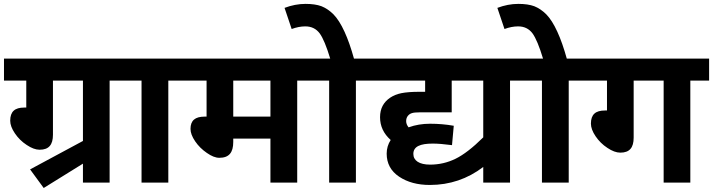

<svg xmlns="http://www.w3.org/2000/svg" viewBox="-20 -916 3577 963"><path d="M396 -511.7V-209L130.9 -66.4L199.2 26.9L396 -95.2V0H529.8V-511.7H624V-622.1H0V-511.7H111.8V-376.5H101.6C54.7 -376.5 31.2 -356.9 31.2 -310.5C31.2 -291.5 39.1 -270 54.7 -247.1C70.3 -224.1 89.8 -204.6 113.8 -189C137.7 -172.9 159.2 -165 178.7 -165C225.1 -165 245.6 -189.9 245.6 -240.2V-511.7Z M918.5 -622.1H609.9V-511.7H689.9V0H824.2V-511.7H918.5Z M1336.4 0H1470.7V-511.7H1564.9V-622.1H904.3V-511.7H1016.1V-331.1H1006.3C959 -331.1 935.5 -312 935.5 -269.5C935.5 -250.5 943.4 -230 959 -207C974.6 -184.1 994.1 -165 1017.6 -148.9C1040.5 -132.8 1061.5 -124.5 1080.1 -124.5C1128.9 -124.5 1149.9 -150.9 1149.9 -204.1V-220.7H1336.4ZM1149.9 -331.1V-511.7H1336.4V-331.1Z M1859.4 -622.1H1755.4C1740.7 -674.8 1725.1 -719.7 1708 -756.8C1690.4 -795.4 1671.9 -824.2 1652.8 -843.8C1633.8 -862.8 1613.3 -876.5 1592.3 -884.8C1571.3 -892.6 1544.4 -896.5 1512.2 -896.5C1477.1 -896.5 1441.9 -889.6 1407.2 -876.5L1442.9 -770.5C1466.8 -779.3 1489.3 -783.7 1511.2 -783.7C1542 -783.7 1565.9 -772 1583.5 -748.5C1600.1 -725.6 1617.7 -683.6 1636.2 -622.1H1550.8V-511.7H1630.9V0H1765.1V-511.7H1859.4Z M2403.8 0H2538.1V-511.7H2632.3V-622.1H1845.2V-511.7H2112.3V-455.6H2083.5C2044.9 -455.6 2015.1 -453.1 1993.2 -448.7C1971.2 -444.3 1952.6 -436.5 1936.5 -425.8C1904.3 -403.8 1886.2 -372.6 1886.2 -328.1C1886.2 -283.7 1903.8 -245.6 1939.5 -213.9C1926.3 -193.4 1919.4 -170.4 1919.4 -145.5C1919.4 -96.2 1940.4 -57.6 1981.9 -29.8C2023.4 -2 2074.7 11.7 2136.2 11.7C2235.8 11.7 2325.2 -18.6 2403.8 -78.6ZM2255.9 -285.2C2217.3 -292 2177.7 -295.4 2137.2 -295.4C2099.1 -295.4 2063 -289.6 2029.3 -277.3C2021 -287.6 2017.1 -297.9 2017.1 -308.6C2017.1 -318.8 2020 -327.6 2025.4 -334.5C2036.6 -348.1 2049.3 -352.5 2085 -352.5H2245.6V-511.7H2403.8V-227.1C2351.1 -174.8 2304.7 -139.2 2264.6 -119.6C2224.6 -100.1 2182.1 -90.3 2137.2 -90.3C2083 -90.3 2053.2 -110.4 2053.2 -144C2053.2 -181.2 2087.4 -195.8 2150.4 -195.8C2174.3 -195.8 2206.5 -193.4 2247.1 -188Z M2926.8 -622.1H2822.8C2808.1 -674.8 2792.5 -719.7 2775.4 -756.8C2757.8 -795.4 2739.3 -824.2 2720.2 -843.8C2701.2 -862.8 2680.7 -876.5 2659.7 -884.8C2638.7 -892.6 2611.8 -896.5 2579.6 -896.5C2544.4 -896.5 2509.3 -889.6 2474.6 -876.5L2510.3 -770.5C2534.2 -779.3 2556.6 -783.7 2578.6 -783.7C2609.4 -783.7 2633.3 -772 2650.9 -748.5C2667.5 -725.6 2685.1 -683.6 2703.6 -622.1H2618.2V-511.7H2698.2V0H2832.5V-511.7H2926.8Z M3308.6 -511.7V0H3442.4V-511.7H3536.6V-622.1H2912.6V-511.7H3024.4V-361.8H3014.2C2967.3 -361.8 2943.8 -342.3 2943.8 -295.9C2943.8 -276.9 2951.7 -255.4 2967.3 -232.4C2982.9 -209.5 3002.4 -189.9 3026.4 -174.3C3050.3 -158.2 3071.8 -150.4 3091.3 -150.4C3137.7 -150.4 3158.2 -175.3 3158.2 -225.6V-511.7Z"/></svg>

Font: Noto Reveo Sans
Style: Bold
Weight: 700
Designer: Monotype Design team
Foundry: Monotype Imaging Inc.
Version: Version 1.04